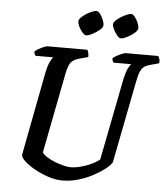

<svg xmlns="http://www.w3.org/2000/svg" viewBox="-60 -968 891 1021"><g transform="rotate(5 385.5 -457.0)"><path d="M309 0Q274 0 235 -13Q196 -26 162 -45Q128 -64 106.5 -84Q85 -104 86 -118L172 -567Q179 -600 189 -621.5Q199 -643 207 -648H111Q109 -651 106 -657Q103 -663 104 -671Q111 -678 124.5 -685.5Q138 -693 151.5 -698.5Q165 -704 171 -704H383Q386 -699 389 -689Q392 -679 391 -666L344 -653Q314 -645 300.5 -628.5Q287 -612 278 -567L195 -140Q202 -128 221 -116Q240 -104 264 -94.5Q288 -85 310.5 -79.5Q333 -74 347 -74Q373 -74 404.5 -82.5Q436 -91 462.5 -104Q489 -117 502 -129L588 -567Q595 -600 605 -621.5Q615 -643 623 -648H527Q525 -651 522.5 -657.5Q520 -664 520 -671Q527 -678 541 -685.5Q555 -693 568.5 -698.5Q582 -704 587 -704H761Q764 -700 768 -690Q772 -680 770 -666L723 -653Q704 -648 692 -640Q680 -632 671.5 -613.5Q663 -595 656 -558L570 -119Q560 -103 534.5 -83Q509 -63 473.5 -44Q438 -25 396 -12.5Q354 0 309 0ZM555 -780Q546 -780 535 -793Q524 -806 515.5 -822.5Q507 -839 507 -851Q507 -860 518 -871Q529 -882 545 -892Q561 -902 576 -908Q591 -914 599 -914Q608 -914 618.5 -901Q629 -888 636 -871Q643 -854 643 -842Q643 -830 626 -815.5Q609 -801 588 -790.5Q567 -780 555 -780ZM370 -780Q361 -780 349.5 -793Q338 -806 330 -822.5Q322 -839 322 -851Q322 -860 333 -871Q344 -882 359.5 -892Q375 -902 390.5 -908Q406 -914 413 -914Q423 -914 433 -901Q443 -888 450 -871Q457 -854 457 -842Q457 -830 440 -815.5Q423 -801 402 -790.5Q381 -780 370 -780Z"/></g></svg>

Font: Texturina 72pt 72pt SemiBold
Style: Italic
Weight: 600
Italic angle: -11°
Designer: Guillermo Torres Carreño
Foundry: Omnibus-Type
Version: Version 1.002; ttfautohint (v1.8.3)